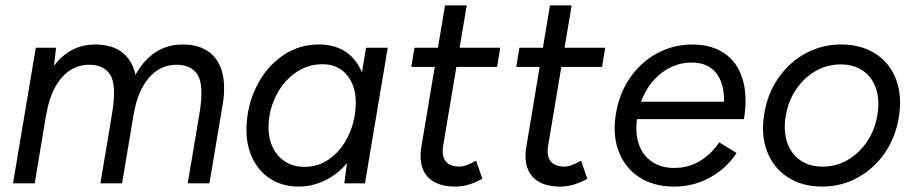

<svg xmlns="http://www.w3.org/2000/svg" viewBox="-20 -676 3377 708"><path d="M112 -500H186.8L176 -408L108 0H28ZM393.3 -257.2 478.2 -286.8 430.2 0H350.2ZM308.5 -437.2Q248.5 -437.2 207.1 -389.2Q165.7 -341.2 151.2 -256L112.5 -261Q132.3 -381 189.4 -446.5Q246.5 -512 330.8 -512Q418.5 -512 457.8 -453.4Q497.2 -394.8 478 -283L393.3 -257.2Q410.3 -360.3 387.3 -398.8Q364.3 -437.2 308.5 -437.2ZM715.5 -257.3 800.3 -286 752.3 0H672.3ZM630.7 -437.2Q570.7 -437.2 529.2 -389.2Q487.8 -341.2 473.3 -256L434.7 -261Q454.5 -381 511.6 -446.5Q568.7 -512 653 -512Q740.7 -512 780 -453.4Q819.3 -394.8 800.2 -283L715.5 -257.2Q732.5 -360.3 709.5 -398.8Q686.5 -437.2 630.7 -437.2Z M1261.8 -93 1329.8 -500H1409.8L1325.8 0H1249.8ZM889 -207.8Q891.2 -286.5 925.5 -356.5Q959.8 -426.5 1019.9 -469.2Q1080 -512 1155.7 -512Q1242.7 -512 1289.4 -452.8Q1336.2 -393.7 1332.5 -295.5Q1330.3 -198.3 1294.5 -128.8Q1258.7 -59.2 1201.8 -23.6Q1144.8 12 1081.5 12Q1023.2 12 978.6 -15.8Q934 -43.7 910.3 -93.8Q886.7 -143.8 889 -207.8ZM1291.8 -293Q1293 -358.7 1259.8 -398.9Q1226.5 -439.2 1169.8 -439.2Q1112.7 -439.2 1067.3 -406.1Q1022 -373 996.4 -319.7Q970.8 -266.3 970.2 -209.5Q969.2 -143.8 1005.8 -102.2Q1042.3 -60.7 1102.8 -60.7Q1158.3 -60.7 1201.2 -94.6Q1244.2 -128.5 1267.7 -182.3Q1291.2 -236.2 1291.8 -293Z M1533.8 -134.7 1621 -656H1701L1614.3 -139.5Q1607.8 -101.5 1623.3 -81.6Q1638.8 -61.7 1674.5 -61.7Q1685.8 -61.7 1698.8 -66.2Q1711.7 -70.7 1735.7 -83.3L1758.8 -16.7Q1728.2 -0.5 1705 5.8Q1681.8 12 1658.7 12Q1587.5 12 1554.9 -26.4Q1522.3 -64.8 1533.8 -134.7ZM1508.3 -500H1824.7L1813 -429.2H1496.7Z M1920.8 -134.7 2008 -656H2088L2001.3 -139.5Q1994.8 -101.5 2010.3 -81.6Q2025.8 -61.7 2061.5 -61.7Q2072.8 -61.7 2085.8 -66.2Q2098.7 -70.7 2122.7 -83.3L2145.8 -16.7Q2115.2 -0.5 2092 5.8Q2068.8 12 2045.7 12Q1974.5 12 1941.9 -26.4Q1909.3 -64.8 1920.8 -134.7ZM1895.3 -500H2211.7L2200 -429.2H1883.7Z M2251.3 -257Q2263.5 -332.3 2304.2 -390.5Q2344.8 -448.7 2405.6 -480.8Q2466.3 -512.8 2537.2 -511.8Q2609.3 -510.7 2655.8 -476.2Q2702.2 -441.8 2719.5 -380Q2736.8 -318.2 2723.2 -236.7H2329Q2321.7 -183.8 2336.2 -143Q2350.8 -102.2 2384.2 -79.6Q2417.7 -57 2464.5 -56.7Q2517.5 -56.2 2560.7 -82.2Q2603.8 -108.2 2632.2 -151.2L2696.2 -111.7Q2656.7 -52.3 2594.8 -19.6Q2533 13.2 2460.8 12Q2387.5 10.8 2335.4 -23.8Q2283.3 -58.5 2260.8 -119.3Q2238.3 -180.2 2251.3 -257ZM2531.8 -445.3Q2469.7 -445.8 2418.8 -406.5Q2368 -367.2 2344 -300.8H2650Q2651 -368 2621.2 -406.4Q2591.5 -444.8 2531.8 -445.3Z M2798.3 -257Q2810.3 -331.3 2850.7 -389.2Q2891 -447 2951.1 -479.5Q3011.2 -512 3081.3 -512Q3155.5 -512 3208.7 -477.7Q3261.8 -443.3 3284.7 -382.2Q3307.5 -321 3294.3 -243Q3282.3 -168.7 3242 -110.8Q3201.7 -53 3141.7 -20.5Q3081.7 12 3012.3 12Q2938.3 12 2885.1 -22.3Q2831.8 -56.7 2808.5 -117.9Q2785.2 -179.2 2798.3 -257ZM3215.3 -252.2Q3224.5 -306.5 3210.4 -349.1Q3196.3 -391.7 3162.2 -415.1Q3128.2 -438.5 3079.7 -438.5Q3030.8 -438.5 2987.9 -414.2Q2945 -389.8 2915.7 -346.5Q2886.3 -303.2 2877.3 -247.8Q2868.2 -193.5 2882.7 -150.8Q2897.2 -108.2 2931.3 -84.8Q2965.5 -61.5 3014 -61.5Q3062.8 -61.5 3105.2 -85.8Q3147.7 -110.2 3177 -153.5Q3206.3 -196.8 3215.3 -252.2Z"/></svg>

Font: Oak Sans Light Italic
Style: Regular
Weight: 400
Italic angle: -9.5°
Foundry: Erik Kennedy, Walven
Version: Version 1.000;Glyphs 3.1.2 (3151)